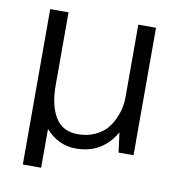

<svg xmlns="http://www.w3.org/2000/svg" viewBox="-72 -566 690 741"><g transform="rotate(10 273.0 -195.5)"><path d="M411.1 -499.5H480.5V0H421.9L411.6 -77.6Q359.9 13.2 255.9 13.2Q187 13.2 137.7 -42.5V109.4H65.9V-499.5H137.7V-212.9Q137.7 -134.8 166 -88.6Q194.3 -42.5 253.9 -42.5Q290.5 -42.5 319.3 -55.4Q348.1 -68.4 365 -87.4Q381.8 -106.4 392.6 -130.9Q403.3 -155.3 407.2 -175.3Q411.1 -195.3 411.1 -212.9Z"/></g></svg>

Font: Pontano Sans
Style: Regular
Weight: 400
Foundry: vernon adams
Version: 1.0